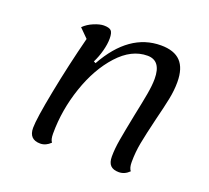

<svg xmlns="http://www.w3.org/2000/svg" viewBox="-110 -736 977 898"><g transform="rotate(20 379.0 -287.5)"><path d="M116 -33Q116 -78 144 -221.5Q172 -365 209 -509L166 -552Q186 -572 215 -584Q244 -596 264 -596Q291 -596 300.5 -586Q310 -576 310 -547Q310 -520 301 -486Q292 -452 277 -422L287 -417Q389 -600 547 -600Q613 -600 645 -566.5Q677 -533 677 -464Q677 -423 668 -378.5Q659 -334 642 -267Q622 -184 613 -136.5Q604 -89 604 -40Q604 -11 615 2Q592 25 563 25Q535 25 521.5 11Q508 -3 508 -33Q508 -71 516 -117.5Q524 -164 541 -249Q556 -320 564 -365Q572 -410 572 -442Q572 -533 504 -533Q425 -533 358 -459.5Q291 -386 252 -271.5Q213 -157 213 -40Q213 -9 223 2Q200 25 172 25Q116 25 116 -33Z"/></g></svg>

Font: Lemonada Light
Style: Regular
Weight: 300
Designer: Mohamed Gaber (Arabic) Eduardo Tunni (Latin)
Foundry: Kief Type Foundry
Version: Version 3.006